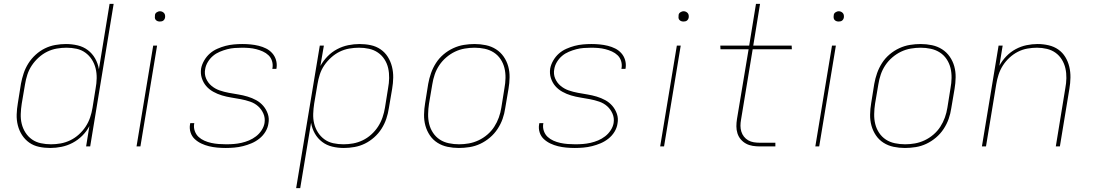

<svg xmlns="http://www.w3.org/2000/svg" viewBox="-20 -755 5640 990"><path d="M239 8Q209 8 181 2Q153 -4 131 -19.5Q109 -35 94 -58Q79 -81 72 -108.5Q65 -136 66 -165Q67 -194 72 -223L88 -323Q93 -350 102 -377Q111 -404 126.5 -428.5Q142 -453 164 -473Q186 -493 211.5 -505.5Q237 -518 265 -523Q293 -528 320 -528Q351 -528 380.5 -521Q410 -514 433 -496.5Q456 -479 470.5 -453.5Q485 -428 490 -398L545 -735H566L445 0H424L441 -105Q427 -78 404.5 -55.5Q382 -33 354.5 -18.5Q327 -4 297.5 2Q268 8 239 8ZM243 -11Q268 -11 293 -15.5Q318 -20 342 -31.5Q366 -43 386.5 -61.5Q407 -80 421.5 -102Q436 -124 444.5 -149Q453 -174 457 -199L473 -299Q478 -325 478.5 -351.5Q479 -378 473 -402.5Q467 -427 453.5 -448Q440 -469 420 -483.5Q400 -498 375 -503.5Q350 -509 323 -509Q298 -509 272.5 -504.5Q247 -500 223.5 -488.5Q200 -477 179.5 -458.5Q159 -440 144 -417.5Q129 -395 121 -370Q113 -345 109 -320L92 -220Q88 -194 87 -167.5Q86 -141 92 -116.5Q98 -92 111.5 -71Q125 -50 145 -36Q165 -22 190.5 -16.5Q216 -11 243 -11Z M684 0 770 -520H790L704 0ZM804 -644Q798 -644 792.5 -646Q787 -648 783 -652.5Q779 -657 778.5 -663.5Q778 -670 779 -676Q779 -681 781.5 -685Q784 -689 788 -691.5Q792 -694 796 -695.5Q800 -697 805 -697Q811 -697 816.5 -694.5Q822 -692 826 -687.5Q830 -683 831 -676.5Q832 -670 831 -664Q830 -659 827.5 -655Q825 -651 821.5 -648.5Q818 -646 813.5 -645Q809 -644 804 -644Z M1144 8Q1122 8 1100 6Q1078 4 1057.5 -1Q1037 -6 1018 -15Q999 -24 984 -38Q969 -52 962.5 -72.5Q956 -93 960 -115L961 -120H982L981 -116Q978 -97 984.5 -79Q991 -61 1004 -49Q1017 -37 1034 -29.5Q1051 -22 1069.5 -18Q1088 -14 1107.5 -12.5Q1127 -11 1146 -11Q1166 -11 1185.5 -12.5Q1205 -14 1225 -18.5Q1245 -23 1264 -31Q1283 -39 1300 -52Q1317 -65 1329 -83.5Q1341 -102 1344 -121Q1348 -147 1338 -169.5Q1328 -192 1310.5 -207.5Q1293 -223 1269.5 -231Q1246 -239 1222 -243.5Q1198 -248 1173 -252Q1148 -256 1124.5 -263Q1101 -270 1079.5 -282Q1058 -294 1043 -311.5Q1028 -329 1020.5 -352.5Q1013 -376 1017 -402Q1021 -423 1033 -443.5Q1045 -464 1062 -479Q1079 -494 1100.5 -503.5Q1122 -513 1143 -518.5Q1164 -524 1186 -526Q1208 -528 1229 -528Q1251 -528 1272 -526Q1293 -524 1313.5 -519Q1334 -514 1352 -505Q1370 -496 1383.5 -481Q1397 -466 1403 -446Q1409 -426 1406 -405L1405 -400H1384L1385 -404Q1388 -423 1382.5 -440.5Q1377 -458 1364.5 -470Q1352 -482 1335.5 -489.5Q1319 -497 1301 -501.5Q1283 -506 1265 -507.5Q1247 -509 1228 -509Q1209 -509 1189.5 -507.5Q1170 -506 1151 -501Q1132 -496 1113 -488Q1094 -480 1078.5 -467Q1063 -454 1052 -436Q1041 -418 1038 -399Q1033 -373 1042.5 -350.5Q1052 -328 1070.5 -312.5Q1089 -297 1112 -289Q1135 -281 1159.5 -276.5Q1184 -272 1208.5 -268Q1233 -264 1256.5 -257Q1280 -250 1301 -238.5Q1322 -227 1337.5 -209Q1353 -191 1361 -167.5Q1369 -144 1364 -118Q1361 -96 1348.5 -75.5Q1336 -55 1317 -40Q1298 -25 1276.5 -16Q1255 -7 1233 -1.5Q1211 4 1188.5 6Q1166 8 1144 8Z M1507 215 1629 -520H1650L1632 -415Q1647 -442 1669 -464.5Q1691 -487 1718.5 -501.5Q1746 -516 1775.5 -522Q1805 -528 1834 -528Q1864 -528 1892 -522Q1920 -516 1942.5 -500.5Q1965 -485 1979.5 -462Q1994 -439 2001 -411.5Q2008 -384 2007.5 -355Q2007 -326 2002 -297L1985 -197Q1981 -170 1972 -143Q1963 -116 1947.5 -91.5Q1932 -67 1909.5 -47Q1887 -27 1861.5 -14.5Q1836 -2 1808 3Q1780 8 1753 8Q1722 8 1693 1Q1664 -6 1641 -23.5Q1618 -41 1603.5 -66.5Q1589 -92 1584 -122L1528 215ZM1751 -11Q1776 -11 1801 -15.5Q1826 -20 1850 -31.5Q1874 -43 1894.5 -61.5Q1915 -80 1929.5 -102.5Q1944 -125 1952.5 -150Q1961 -175 1965 -200L1981 -300Q1986 -326 1986.5 -352.5Q1987 -379 1981.5 -403.5Q1976 -428 1962.5 -449Q1949 -470 1928.5 -484Q1908 -498 1883 -503.5Q1858 -509 1831 -509Q1806 -509 1780.5 -504.5Q1755 -500 1731.5 -488.5Q1708 -477 1687.5 -458.5Q1667 -440 1652 -418Q1637 -396 1629 -371Q1621 -346 1617 -321L1600 -221Q1596 -195 1595 -168.5Q1594 -142 1600 -117.5Q1606 -93 1619.5 -72Q1633 -51 1653 -36.5Q1673 -22 1698.5 -16.5Q1724 -11 1751 -11Z M2346 8Q2316 8 2287.5 2Q2259 -4 2235.5 -19Q2212 -34 2196.5 -57Q2181 -80 2173.5 -107Q2166 -134 2166.5 -164Q2167 -194 2172 -223L2188 -323Q2193 -351 2202.5 -378Q2212 -405 2228 -430Q2244 -455 2267 -474.5Q2290 -494 2317 -506.5Q2344 -519 2372 -523.5Q2400 -528 2427 -528Q2457 -528 2485.5 -522Q2514 -516 2537.5 -501Q2561 -486 2577 -463Q2593 -440 2600.5 -413Q2608 -386 2607.5 -356Q2607 -326 2602 -297L2585 -197Q2581 -169 2571.5 -142Q2562 -115 2545.5 -90Q2529 -65 2506 -45.5Q2483 -26 2456.5 -13.5Q2430 -1 2401.5 3.5Q2373 8 2346 8ZM2347 -11Q2372 -11 2397.5 -15.5Q2423 -20 2447.5 -31.5Q2472 -43 2493 -61Q2514 -79 2528.5 -101.5Q2543 -124 2552 -149Q2561 -174 2565 -200L2581 -300Q2586 -326 2586.5 -353Q2587 -380 2581 -404.5Q2575 -429 2561 -450Q2547 -471 2526 -484.5Q2505 -498 2479.5 -503.5Q2454 -509 2427 -509Q2402 -509 2376 -504.5Q2350 -500 2326 -488.5Q2302 -477 2281 -459Q2260 -441 2245 -418.5Q2230 -396 2221.5 -371Q2213 -346 2209 -320L2192 -220Q2188 -194 2187.5 -167Q2187 -140 2193 -115.5Q2199 -91 2213 -70Q2227 -49 2247.5 -35.5Q2268 -22 2294 -16.5Q2320 -11 2347 -11Z M2944 8Q2922 8 2900 6Q2878 4 2857.5 -1Q2837 -6 2818 -15Q2799 -24 2784 -38Q2769 -52 2762.5 -72.5Q2756 -93 2760 -115L2761 -120H2782L2781 -116Q2778 -97 2784.5 -79Q2791 -61 2804 -49Q2817 -37 2834 -29.5Q2851 -22 2869.5 -18Q2888 -14 2907.5 -12.5Q2927 -11 2946 -11Q2966 -11 2985.5 -12.5Q3005 -14 3025 -18.5Q3045 -23 3064 -31Q3083 -39 3100 -52Q3117 -65 3129 -83.5Q3141 -102 3144 -121Q3148 -147 3138 -169.5Q3128 -192 3110.5 -207.5Q3093 -223 3069.5 -231Q3046 -239 3022 -243.5Q2998 -248 2973 -252Q2948 -256 2924.5 -263Q2901 -270 2879.5 -282Q2858 -294 2843 -311.5Q2828 -329 2820.5 -352.5Q2813 -376 2817 -402Q2821 -423 2833 -443.5Q2845 -464 2862 -479Q2879 -494 2900.5 -503.5Q2922 -513 2943 -518.5Q2964 -524 2986 -526Q3008 -528 3029 -528Q3051 -528 3072 -526Q3093 -524 3113.5 -519Q3134 -514 3152 -505Q3170 -496 3183.5 -481Q3197 -466 3203 -446Q3209 -426 3206 -405L3205 -400H3184L3185 -404Q3188 -423 3182.5 -440.5Q3177 -458 3164.5 -470Q3152 -482 3135.5 -489.5Q3119 -497 3101 -501.5Q3083 -506 3065 -507.5Q3047 -509 3028 -509Q3009 -509 2989.5 -507.5Q2970 -506 2951 -501Q2932 -496 2913 -488Q2894 -480 2878.5 -467Q2863 -454 2852 -436Q2841 -418 2838 -399Q2833 -373 2842.5 -350.5Q2852 -328 2870.5 -312.5Q2889 -297 2912 -289Q2935 -281 2959.5 -276.5Q2984 -272 3008.5 -268Q3033 -264 3056.5 -257Q3080 -250 3101 -238.5Q3122 -227 3137.5 -209Q3153 -191 3161 -167.5Q3169 -144 3164 -118Q3161 -96 3148.5 -75.5Q3136 -55 3117 -40Q3098 -25 3076.5 -16Q3055 -7 3033 -1.5Q3011 4 2988.5 6Q2966 8 2944 8Z M3384 0 3470 -520H3490L3404 0ZM3504 -644Q3498 -644 3492.5 -646Q3487 -648 3483 -652.5Q3479 -657 3478.5 -663.5Q3478 -670 3479 -676Q3479 -681 3481.5 -685Q3484 -689 3488 -691.5Q3492 -694 3496 -695.5Q3500 -697 3505 -697Q3511 -697 3516.5 -694.5Q3522 -692 3526 -687.5Q3530 -683 3531 -676.5Q3532 -670 3531 -664Q3530 -659 3527.5 -655Q3525 -651 3521.5 -648.5Q3518 -646 3513.5 -645Q3509 -644 3504 -644Z M3978 0H3898Q3879 0 3860.5 -3Q3842 -6 3826.5 -14.5Q3811 -23 3799.5 -36.5Q3788 -50 3782.5 -67.5Q3777 -85 3777 -103.5Q3777 -122 3780 -141L3840 -501H3695L3694 -520H3843L3878 -735H3899L3864 -520H4062L4063 -501H3861L3801 -138Q3798 -122 3798 -106.5Q3798 -91 3802.5 -76.5Q3807 -62 3816 -50.5Q3825 -39 3838 -31.5Q3851 -24 3866.5 -21.5Q3882 -19 3898 -19H3978Z M4184 0 4270 -520H4290L4204 0ZM4304 -644Q4298 -644 4292.5 -646Q4287 -648 4283 -652.5Q4279 -657 4278.5 -663.5Q4278 -670 4279 -676Q4279 -681 4281.5 -685Q4284 -689 4288 -691.5Q4292 -694 4296 -695.5Q4300 -697 4305 -697Q4311 -697 4316.5 -694.5Q4322 -692 4326 -687.5Q4330 -683 4331 -676.5Q4332 -670 4331 -664Q4330 -659 4327.5 -655Q4325 -651 4321.5 -648.5Q4318 -646 4313.5 -645Q4309 -644 4304 -644Z M4646 8Q4616 8 4587.5 2Q4559 -4 4535.5 -19Q4512 -34 4496.5 -57Q4481 -80 4473.5 -107Q4466 -134 4466.5 -164Q4467 -194 4472 -223L4488 -323Q4493 -351 4502.5 -378Q4512 -405 4528 -430Q4544 -455 4567 -474.5Q4590 -494 4617 -506.5Q4644 -519 4672 -523.5Q4700 -528 4727 -528Q4757 -528 4785.5 -522Q4814 -516 4837.5 -501Q4861 -486 4877 -463Q4893 -440 4900.5 -413Q4908 -386 4907.5 -356Q4907 -326 4902 -297L4885 -197Q4881 -169 4871.5 -142Q4862 -115 4845.5 -90Q4829 -65 4806 -45.5Q4783 -26 4756.5 -13.5Q4730 -1 4701.5 3.5Q4673 8 4646 8ZM4647 -11Q4672 -11 4697.5 -15.5Q4723 -20 4747.5 -31.5Q4772 -43 4793 -61Q4814 -79 4828.5 -101.5Q4843 -124 4852 -149Q4861 -174 4865 -200L4881 -300Q4886 -326 4886.5 -353Q4887 -380 4881 -404.5Q4875 -429 4861 -450Q4847 -471 4826 -484.5Q4805 -498 4779.5 -503.5Q4754 -509 4727 -509Q4702 -509 4676 -504.5Q4650 -500 4626 -488.5Q4602 -477 4581 -459Q4560 -441 4545 -418.5Q4530 -396 4521.5 -371Q4513 -346 4509 -320L4492 -220Q4488 -194 4487.5 -167Q4487 -140 4493 -115.5Q4499 -91 4513 -70Q4527 -49 4547.5 -35.5Q4568 -22 4594 -16.5Q4620 -11 4647 -11Z M5043 0 5129 -520H5150L5133 -416Q5147 -442 5168.5 -464.5Q5190 -487 5217 -501.5Q5244 -516 5273 -522Q5302 -528 5330 -528Q5359 -528 5387 -521.5Q5415 -515 5437 -499.5Q5459 -484 5473 -461Q5487 -438 5493.5 -411Q5500 -384 5499.5 -355Q5499 -326 5494 -297L5445 0H5424L5473 -300Q5478 -326 5478.5 -352Q5479 -378 5473.5 -402.5Q5468 -427 5455 -448Q5442 -469 5422.5 -483Q5403 -497 5378 -503Q5353 -509 5327 -509Q5303 -509 5277.5 -504.5Q5252 -500 5228.5 -488Q5205 -476 5185 -457.5Q5165 -439 5151 -417Q5137 -395 5129 -370.5Q5121 -346 5117 -321L5064 0Z"/></svg>

Font: Iosevka Aile Thin Oblique
Style: Regular
Weight: 100
Italic angle: -9°
Designer: Belleve Invis
Foundry: Belleve Invis
Version: Version 31.1.0; ttfautohint (v1.8.4)